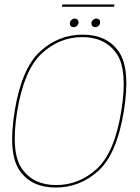

<svg xmlns="http://www.w3.org/2000/svg" viewBox="-20 -835 627 859"><path d="M229.5 4Q338.5 4 420.8 -71.5Q503 -147 534 -337.5Q564.5 -526.5 511.8 -603.2Q459 -680 350 -680Q241 -680 158.8 -604Q76.5 -528 45.5 -337.5Q15 -148 67.8 -72Q120.5 4 229.5 4ZM231.5 -7Q129.5 -7 78.2 -79.8Q27 -152.5 57 -337.5Q87.5 -522.5 166.8 -595.8Q246 -669 348 -669Q450 -669 501.2 -595.8Q552.5 -522.5 522.5 -337.5Q492.5 -152 413 -79.5Q333.5 -7 231.5 -7ZM309 -713.5Q317.5 -713.5 324.5 -719.8Q331.5 -726 331.5 -735.5Q331.5 -743 326.8 -747.5Q322 -752 315 -752Q306.5 -752 299.5 -745.8Q292.5 -739.5 292.5 -730Q292.5 -722.5 297 -718Q301.5 -713.5 309 -713.5ZM405.5 -713.5Q414.5 -713.5 421.2 -719.8Q428 -726 428 -735.5Q428 -743 423.5 -747.5Q419 -752 411.5 -752Q403 -752 396 -745.8Q389 -739.5 389 -730Q389 -722.5 393.8 -718Q398.5 -713.5 405.5 -713.5ZM257 -805H490.5L492 -815H259Z"/></svg>

Font: Anybody Thin Thin
Style: Italic
Weight: 250
Italic angle: -10°
Version: Version 1.113;gftools[0.9.25]